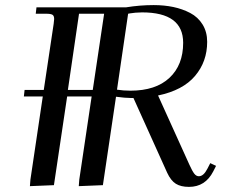

<svg xmlns="http://www.w3.org/2000/svg" viewBox="-20 -731 895 758"><path d="M74.2 -350.1 77.1 -376H152.8L191.9 -637.2Q193.8 -650.9 193.8 -655.8Q193.8 -668.5 187.3 -672.6Q180.7 -676.8 162.1 -676.8H121.1L124 -702.1H478Q532.2 -710.9 586.9 -710.9Q627.9 -710.9 664.1 -703.4Q700.2 -695.8 731 -679.7Q761.7 -663.6 779.8 -634.3Q797.9 -605 797.9 -565.9Q797.9 -487.8 750 -431.2Q702.1 -374.5 604 -354L728 -80.1Q739.3 -55.2 747.1 -45.2Q754.9 -35.2 765.1 -35.2Q783.7 -35.2 798.8 -64.9L810.1 -86.9L833 -76.2L821.8 -54.2Q790.5 6.8 726.1 6.8Q693.8 6.8 674.1 -5.6Q654.3 -18.1 640.1 -48.8L506.8 -344.2H495.1Q474.6 -344.2 438 -349.1L386.2 0L291 3.9L293 -22L341.8 -350.1H245.1L192.9 0L98.1 3.9L100.1 -22L148.9 -350.1ZM248 -376H346.2L391.1 -676.8H292ZM441.9 -377Q467.3 -373 495.1 -373Q594.7 -373 648.9 -423.6Q703.1 -474.1 703.1 -562Q703.1 -682.1 541 -682.1Q528.8 -682.1 514.9 -680.9Q501 -679.7 493.2 -678.2L485.8 -676.8Z"/></svg>

Font: Dihjauti
Style: Bold Italic
Weight: 700
Italic angle: -9°
Designer: T. Christopher White
Version: Version 3.0.0